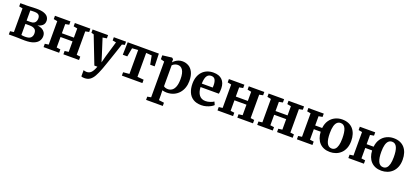

<svg xmlns="http://www.w3.org/2000/svg" viewBox="43 -1759 6860 3200"><g transform="rotate(20 3473.0 -158.5)"><path d="M319.8 4Q293.6 4 263 3Q232.5 2 204.1 1Q175.8 0 155.9 0H37.1V-57.8L103 -66.6V-486.9L39.4 -498.6V-555.7H161.7Q179.3 -555.7 207.7 -557.3Q236.1 -558.8 267.3 -560.2Q298.5 -561.5 323.5 -561.5Q411.8 -561.5 461.3 -542.8Q510.8 -524.1 530.9 -493.3Q551.1 -462.6 551.1 -426.4Q551.1 -374.9 518.4 -345.5Q485.8 -316.2 434.1 -305.3Q479.8 -300.2 513.9 -283.1Q548.1 -265.9 567.2 -236.9Q586.4 -207.9 586.4 -166.5Q586.4 -121.1 560.4 -82.2Q534.5 -43.3 476.2 -19.6Q417.9 4 319.8 4ZM305.9 -56.6Q377 -56.6 404.8 -85.4Q432.6 -114.1 432.6 -160.5Q432.6 -216.8 399.8 -238.4Q366.9 -259.9 314.4 -259.9H236.5V-63.5Q243.2 -61.9 254 -60.3Q264.9 -58.7 278.5 -57.6Q292.1 -56.6 305.9 -56.6ZM236.5 -318.9H307.3Q345.3 -318.9 367.4 -332.8Q389.5 -346.7 398.9 -369.4Q408.3 -392.2 408.3 -418.7Q408.3 -443.5 399.5 -462Q390.8 -480.5 369.1 -490.7Q347.4 -501 307.7 -501Q289.2 -501 271.1 -500.3Q253 -499.6 236.5 -498.2Z M653.3 0V-59.6L719.7 -68.4V-484L653.2 -496.8V-555.7H928V-496.8L861.1 -484V-321.2H1074.3V-484L1006.3 -496.8V-555.7H1281.5V-496.8L1216.4 -484V-68.4L1282.4 -59.6V0H1004.9V-59.6L1074.3 -68.4V-254.8H861.1V-68.4L929.3 -59.6V0Z M1468.3 253Q1450.4 253 1435.8 250.5Q1421.2 247.9 1412 243.5V131.8Q1418.7 136.6 1434.1 140.1Q1449.5 143.6 1466.3 143.6Q1490.4 143.6 1510.3 135.9Q1530.2 128.1 1547.1 111.1Q1564 94.1 1578.8 66.6Q1593.7 39 1608.1 0H1554L1365.5 -485.4L1320.7 -498.1V-555.4H1595.2V-498.1L1522.9 -486.1L1611.6 -208.7L1647.7 -90.9L1678.9 -209.3L1760.6 -486.4L1697.4 -498.1V-555.4H1914.1V-498.1L1865.3 -486.4Q1842.1 -415.3 1818.8 -345.9Q1795.5 -276.5 1774.5 -214.9Q1753.5 -153.3 1736.6 -104.5Q1719.7 -55.7 1708.5 -24.7Q1697.4 6.3 1694.2 13.5Q1665 90.5 1635.1 144Q1605.2 197.5 1565.7 225.3Q1526.3 253 1468.3 253Z M2042.2 0V-59.6L2151.3 -69.7V-493.9L2045.9 -486.2L2017.3 -331.9H1937.5L1943.6 -555.4H2496L2502.8 -331.9H2423.5L2394.1 -486.2L2293.3 -493.9V-69.7L2406.1 -59.6V0Z M3130.4 -296.6Q3130.4 -234.9 3111.3 -179.5Q3092.3 -124 3054.7 -81Q3017.2 -37.9 2962.5 -13.5Q2907.7 11 2836.1 11Q2816.4 11 2794.7 7.5Q2773.1 3.9 2760.2 -0.7L2762.9 81.4V172.8L2855.8 185V242H2559.6V185L2624.3 172.8V-461.5L2559.3 -479.2V-548.1L2724.2 -568.4H2726.2L2750.7 -548.8V-492.9Q2765.3 -510.9 2789 -528.7Q2812.7 -546.4 2844.2 -558.2Q2875.6 -570 2912.9 -570Q2971.3 -570 3020.8 -542.2Q3070.3 -514.4 3100.4 -454.2Q3130.4 -394 3130.4 -296.6ZM2861.1 -486.6Q2839 -486.6 2819.8 -480.2Q2800.5 -473.9 2785.8 -464.2Q2771.1 -454.5 2762.9 -444.5V-74.3Q2770 -65.2 2790.9 -57.5Q2811.8 -49.8 2839.4 -49.8Q2878.4 -49.8 2910.7 -72.5Q2942.9 -95.2 2962 -145.7Q2981.2 -196.3 2981.2 -280.4Q2981.2 -335.2 2972.2 -374.3Q2963.2 -413.4 2946.7 -438.3Q2930.2 -463.2 2908.4 -474.9Q2886.6 -486.6 2861.1 -486.6Z M3453.9 11Q3363 11 3305.2 -26Q3247.5 -63 3220.2 -128.4Q3193 -193.8 3193 -278.6Q3193 -346.7 3212.4 -400.6Q3231.9 -454.6 3267.4 -492.4Q3303 -530.2 3352.5 -550.1Q3402 -570 3462 -570Q3563.2 -570 3616.6 -517.1Q3670.1 -464.3 3672.5 -368.4Q3672.5 -335.9 3670.6 -311.9Q3668.7 -287.8 3664.7 -269.5H3339.4Q3341.2 -224.8 3352 -189.3Q3362.8 -153.7 3382.1 -128.7Q3401.4 -103.7 3429.3 -90.6Q3457.1 -77.5 3493.7 -77.5Q3534.5 -77.5 3575.8 -91.7Q3617.1 -105.9 3639.7 -121.6L3664.4 -67.6Q3648.3 -50.3 3615.8 -32.1Q3583.2 -13.9 3541.1 -1.5Q3498.9 11 3453.9 11ZM3339 -330.6H3532.5Q3533.2 -337.6 3533.6 -345.3Q3534 -352.9 3534.2 -360Q3534.5 -367.1 3534.5 -372.8Q3534.3 -432.5 3514.6 -469.1Q3494.9 -505.6 3445.6 -505.6Q3423.6 -505.6 3404.9 -497.6Q3386.2 -489.6 3371.9 -470.3Q3357.6 -451 3349.1 -417Q3340.7 -383 3339 -330.6Z M3738.3 0V-59.6L3804.7 -68.4V-484L3738.2 -496.8V-555.7H4013V-496.8L3946.1 -484V-321.2H4159.3V-484L4091.3 -496.8V-555.7H4366.5V-496.8L4301.4 -484V-68.4L4367.4 -59.6V0H4089.9V-59.6L4159.3 -68.4V-254.8H3946.1V-68.4L4014.3 -59.6V0Z M4442.8 0V-59.6L4509.2 -68.4V-484L4442.7 -496.8V-555.7H4717.5V-496.8L4650.6 -484V-321.2H4863.8V-484L4795.8 -496.8V-555.7H5071V-496.8L5005.9 -484V-68.4L5071.9 -59.6V0H4794.4V-59.6L4863.8 -68.4V-254.8H4650.6V-68.4L4718.8 -59.6V0Z M5733.6 11Q5673.6 11 5626.9 -7.6Q5580.2 -26.2 5547.5 -61.1Q5514.7 -95.9 5496.5 -144.9Q5478.3 -193.8 5475.6 -254.8H5353.9V-68.4L5422.4 -59.6V0H5146.6V-59.6L5212.5 -68.4V-485.1L5147.9 -496.8V-555.7H5420.8V-496.8L5353.9 -485.1V-321.2H5477.6Q5486.8 -404 5525.8 -459.3Q5564.7 -514.6 5622.9 -542.3Q5681 -570 5746.5 -570Q5809.9 -570 5858.4 -549.8Q5906.9 -529.7 5940 -491.8Q5973.1 -453.9 5990.1 -400.8Q6007.2 -347.7 6007.2 -282.3Q6007.2 -207.8 5984.9 -152.7Q5962.7 -97.6 5924.2 -61.2Q5885.7 -24.7 5836.7 -6.9Q5787.6 11 5733.6 11ZM5741.9 -53.7Q5778.1 -53.7 5802.9 -77.2Q5827.6 -100.7 5840.4 -149.2Q5853.2 -197.6 5853.2 -272Q5853.2 -326.6 5847.1 -369.7Q5841 -412.9 5827.8 -443.2Q5814.5 -473.4 5793 -489.4Q5771.5 -505.3 5740.3 -505.3Q5704 -505.3 5678.6 -481.9Q5653.2 -458.4 5639.9 -410.2Q5626.6 -362.1 5626.6 -287Q5626.6 -231.9 5633.1 -188.7Q5639.6 -145.5 5653.3 -115.4Q5667 -85.4 5689.1 -69.5Q5711.2 -53.7 5741.9 -53.7Z M6646.1 11Q6586.1 11 6539.4 -7.6Q6492.7 -26.2 6460 -61.1Q6427.2 -95.9 6409 -144.9Q6390.8 -193.8 6388.1 -254.8H6266.4V-68.4L6334.9 -59.6V0H6059.1V-59.6L6125 -68.4V-485.1L6060.4 -496.8V-555.7H6333.3V-496.8L6266.4 -485.1V-321.2H6390.1Q6399.3 -404 6438.3 -459.3Q6477.2 -514.6 6535.4 -542.3Q6593.5 -570 6659 -570Q6722.4 -570 6770.9 -549.8Q6819.4 -529.7 6852.5 -491.8Q6885.6 -453.9 6902.6 -400.8Q6919.7 -347.7 6919.7 -282.3Q6919.7 -207.8 6897.4 -152.7Q6875.2 -97.6 6836.7 -61.2Q6798.2 -24.7 6749.2 -6.9Q6700.1 11 6646.1 11ZM6654.4 -53.7Q6690.6 -53.7 6715.4 -77.2Q6740.1 -100.7 6752.9 -149.2Q6765.7 -197.6 6765.7 -272Q6765.7 -326.6 6759.6 -369.7Q6753.5 -412.9 6740.3 -443.2Q6727 -473.4 6705.5 -489.4Q6684 -505.3 6652.8 -505.3Q6616.5 -505.3 6591.1 -481.9Q6565.7 -458.4 6552.4 -410.2Q6539.1 -362.1 6539.1 -287Q6539.1 -231.9 6545.6 -188.7Q6552.1 -145.5 6565.8 -115.4Q6579.5 -85.4 6601.6 -69.5Q6623.7 -53.7 6654.4 -53.7Z"/></g></svg>

Font: Merriweather 7pt Light
Style: Regular
Weight: 300
Designer: Eben Sorkin
Foundry: Eben Sorkin
Version: Version 2.200;gftools[0.9.31]